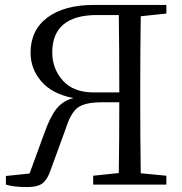

<svg xmlns="http://www.w3.org/2000/svg" viewBox="-20 -749 739 779"><path d="M360 -374H464Q464 -557 462 -688H374Q193 -688 192 -537Q192 -470 235 -422Q278 -374 360 -374ZM655 -694 551 -683Q549 -538 549 -392V-337Q549 -190 551 -46L655 -36V0H358V-36L462 -47Q464 -183 464 -334H393Q326 -334 296.5 -313Q267 -292 246 -225L185 -58Q173 -22 153.5 -6Q134 10 89 10Q34 10 4 0V-35L100 -45L160 -209Q182 -272 208 -306Q234 -340 278 -351Q191 -368 147.5 -419Q104 -470 104 -535Q104 -627 172.5 -678Q241 -729 361 -729H655Z"/></svg>

Font: Han-Nom Khai
Style: Regular
Weight: 400
Version: Version 1.200;June 22, 2023;FontCreator 14.0.0.2814 64-bit